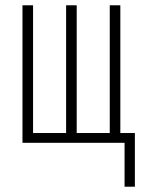

<svg xmlns="http://www.w3.org/2000/svg" viewBox="-20 -540 540 726"><path d="M451 166V0H65V-520H105V-37H230V-520H270V-37H395V-520H435V-37H490V166Z"/></svg>

Font: Iosevka Extralight
Style: Regular
Weight: 200
Monospace: yes
Designer: Belleve Invis
Foundry: Belleve Invis
Version: Version 32.0.1; ttfautohint (v1.8.4)